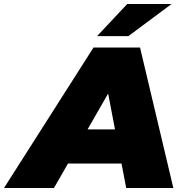

<svg xmlns="http://www.w3.org/2000/svg" viewBox="-94 -937 920 957"><path d="M-74 0 372 -700H604L770 0H535L422 -591H514L175 0ZM132 -122 226 -292H548L574 -122ZM390 -757 540 -917H761L546 -757Z"/></svg>

Font: Montserrat Thin Black
Style: Italic
Weight: 900
Italic angle: -11.3°
Version: Version 9.000